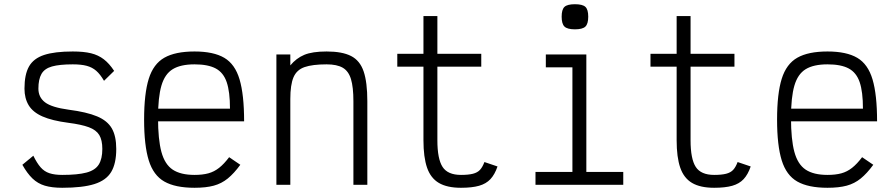

<svg xmlns="http://www.w3.org/2000/svg" viewBox="-20 -876 4240 910"><path d="M275 14Q226 14 192.5 4Q159 -6 134 -30Q109 -54 86 -95L138 -138Q155 -103 172.5 -83Q190 -63 214.5 -55Q239 -47 275 -47Q348 -47 389.5 -58Q431 -69 448 -96Q465 -123 465 -170Q465 -212 450.5 -236Q436 -260 401 -273Q366 -286 304 -294Q227 -304 181.5 -324Q136 -344 116 -377Q96 -410 96 -456Q96 -523 117.5 -561Q139 -599 189 -615.5Q239 -632 325 -632Q377 -632 411.5 -623.5Q446 -615 472 -595Q498 -575 521 -540L473 -493Q455 -524 436 -540.5Q417 -557 391 -564Q365 -571 325 -571Q262 -571 226.5 -561Q191 -551 176.5 -525.5Q162 -500 162 -456Q162 -415 193.5 -391Q225 -367 306 -356Q391 -345 440 -324.5Q489 -304 510 -267.5Q531 -231 531 -170Q531 -101 507 -61Q483 -21 427 -3.5Q371 14 275 14Z M902 14Q811 14 759 -15.5Q707 -45 685 -116Q663 -187 663 -309Q663 -432 685 -502.5Q707 -573 759 -602.5Q811 -632 902 -632Q992 -632 1043 -602Q1094 -572 1115.5 -499.5Q1137 -427 1137 -301H692V-361H1070Q1070 -441 1054.5 -486.5Q1039 -532 1002.5 -551.5Q966 -571 902 -571Q836 -571 798.5 -548Q761 -525 745 -470Q729 -415 729 -318Q729 -215 745 -156Q761 -97 798.5 -72Q836 -47 902 -47Q940 -47 967.5 -54.5Q995 -62 1018.5 -80.5Q1042 -99 1066 -131L1119 -95Q1089 -54 1059.5 -30Q1030 -6 993 4Q956 14 902 14Z M1290 0V-618H1356V-566Q1384 -600 1422 -616Q1460 -632 1528 -632Q1602 -632 1644 -610.5Q1686 -589 1703.5 -537.5Q1721 -486 1721 -396V0H1655V-396Q1655 -463 1643.5 -501Q1632 -539 1604.5 -555Q1577 -571 1528 -571Q1461 -571 1423.5 -558Q1386 -545 1371 -509.5Q1356 -474 1356 -407V0Z M2165 14Q2099 14 2060 -9Q2021 -32 2004 -81.5Q1987 -131 1987 -211V-560H1863V-621H1987V-800H2053V-621H2261V-560H2053V-211Q2053 -123 2077.5 -85Q2102 -47 2165 -47Q2200 -47 2221.5 -52.5Q2243 -58 2255 -71Q2267 -84 2276 -108L2338 -87Q2325 -49 2304.5 -27Q2284 -5 2250.5 4.5Q2217 14 2165 14Z M2693 0V-599L2734 -557H2567V-618H2759V0ZM2518 0V-61H2934V0ZM2705 -737Q2669 -737 2655.5 -750Q2642 -763 2642 -797Q2642 -831 2655.5 -843.5Q2669 -856 2705 -856Q2741 -856 2754.5 -843.5Q2768 -831 2768 -797Q2768 -763 2754.5 -750Q2741 -737 2705 -737Z M3365 14Q3299 14 3260 -9Q3221 -32 3204 -81.5Q3187 -131 3187 -211V-560H3063V-621H3187V-800H3253V-621H3461V-560H3253V-211Q3253 -123 3277.5 -85Q3302 -47 3365 -47Q3400 -47 3421.5 -52.5Q3443 -58 3455 -71Q3467 -84 3476 -108L3538 -87Q3525 -49 3504.5 -27Q3484 -5 3450.5 4.5Q3417 14 3365 14Z M3902 14Q3811 14 3759 -15.5Q3707 -45 3685 -116Q3663 -187 3663 -309Q3663 -432 3685 -502.5Q3707 -573 3759 -602.5Q3811 -632 3902 -632Q3992 -632 4043 -602Q4094 -572 4115.5 -499.5Q4137 -427 4137 -301H3692V-361H4070Q4070 -441 4054.5 -486.5Q4039 -532 4002.5 -551.5Q3966 -571 3902 -571Q3836 -571 3798.5 -548Q3761 -525 3745 -470Q3729 -415 3729 -318Q3729 -215 3745 -156Q3761 -97 3798.5 -72Q3836 -47 3902 -47Q3940 -47 3967.5 -54.5Q3995 -62 4018.5 -80.5Q4042 -99 4066 -131L4119 -95Q4089 -54 4059.5 -30Q4030 -6 3993 4Q3956 14 3902 14Z"/></svg>

Font: Victor Mono Light
Style: Regular
Weight: 300
Monospace: yes
Designer: Rune Bjørnerås
Version: Version 1.561;gftools[0.9.30]